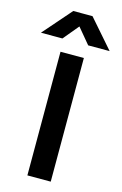

<svg xmlns="http://www.w3.org/2000/svg" viewBox="-196 -1020 684 1080"><g transform="rotate(15 146.0 -480.0)"><path d="M71 -795 146 -885 221 -795H346L202 -960H90L-54 -795ZM216 0V-720H80V0Z"/></g></svg>

Font: Manrope ExtraBold
Style: Regular
Weight: 800
Designer: Mikhail Sharanda
Foundry: Mikhail Sharanda
Version: Version 4.505